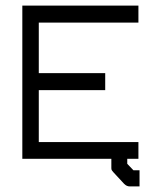

<svg xmlns="http://www.w3.org/2000/svg" viewBox="-20 -618 580 688"><path d="M60 -598H476V-537H119V-356H357V-295H119V-109H476V-49H436V-31L458 -8H480V50H445Q434 50 425 41L387 0L382 -6Q379 -9 379 -15V-49H60Z"/></svg>

Font: ibm3270
Style: Regular
Weight: 400
Monospace: yes
Version: Version 2.0.3